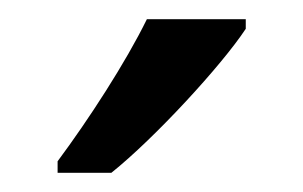

<svg xmlns="http://www.w3.org/2000/svg" viewBox="-20 -786 316 200"><path d="M236 -756V-766H133C111 -721 72 -661 40 -618V-606H96C141 -642 211 -718 236 -756Z"/></svg>

Font: Noto Sans Bengali UI SemiCondensed
Style: Regular
Weight: 400
Width: 4
Designer: Jelle Bosma - Monotype Design Team
Foundry: Monotype Imaging Inc.
Version: Version 2.003